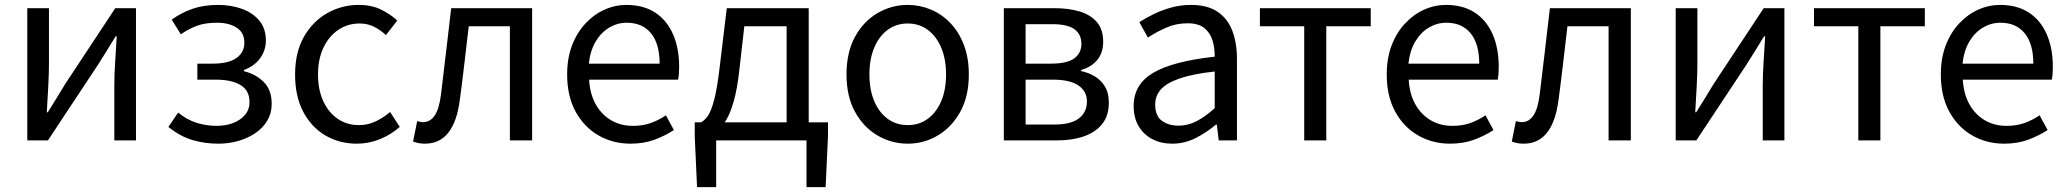

<svg xmlns="http://www.w3.org/2000/svg" viewBox="-20 -577 8498 789"><path d="M92.1 0V-543.4H181.2V-316.1Q181.2 -273.5 178.3 -220.9Q175.4 -168.3 172.3 -115.7H176.5Q192.3 -141.1 212.8 -174.2Q233.4 -207.3 248.2 -232.3L453.7 -543.4H538.8V0H449.8V-226.7Q449.8 -269.9 453.2 -322.5Q456.5 -375.1 459.7 -427.7H455.1Q439.9 -402.7 419.2 -369.2Q398.6 -335.7 382.8 -311.1L176.9 0Z M877.5 13.4Q821.3 13.4 770.7 -1.6Q720 -16.7 672 -55.4L712.1 -114.4Q749.1 -84.1 789.1 -71.9Q829.1 -59.8 869.9 -59.8Q907.8 -59.8 938.4 -71.7Q969.1 -83.5 987.2 -105.4Q1005.4 -127.2 1005.4 -157.8Q1005.4 -204.3 969.3 -227Q933.1 -249.7 866.5 -249.7H791V-315.5H853.8Q919.1 -315.5 951.6 -338.6Q984.2 -361.8 984.2 -401.4Q984.2 -442.7 952.7 -463.2Q921.2 -483.6 871.4 -483.6Q823.9 -483.6 790 -471.3Q756.2 -459.1 723.2 -436L685.6 -496.3Q724.1 -524.3 770.4 -540.5Q816.7 -556.8 876.1 -556.8Q929 -556.8 973.7 -540.8Q1018.5 -524.8 1045.5 -492.5Q1072.6 -460.1 1072.6 -410.5Q1072.6 -371 1049.5 -338.4Q1026.4 -305.9 982.6 -289.4V-284.4Q1030.8 -272.6 1063.6 -240.2Q1096.5 -207.8 1096.5 -149.6Q1096.5 -112.1 1078.7 -81.9Q1061 -51.8 1030.4 -30.7Q999.8 -9.6 960.5 1.9Q921.2 13.4 877.5 13.4Z M1446.9 13.4Q1374.9 13.4 1317.3 -20.3Q1259.7 -54 1226.1 -117.6Q1192.6 -181.2 1192.6 -271Q1192.6 -361.9 1228.9 -425.7Q1265.2 -489.4 1324.9 -523.1Q1384.5 -556.8 1453.8 -556.8Q1507 -556.8 1545.6 -537.8Q1584.1 -518.9 1612.5 -492.7L1566 -432.8Q1542.8 -454.3 1516.4 -467.4Q1490.1 -480.5 1458.1 -480.5Q1408.7 -480.5 1369.9 -454.2Q1331.2 -427.8 1309 -380.8Q1286.8 -333.8 1286.8 -271Q1286.8 -208.7 1308.2 -161.8Q1329.7 -114.9 1367.6 -88.9Q1405.5 -62.9 1455.3 -62.9Q1492.7 -62.9 1525 -78.7Q1557.3 -94.4 1583 -116.9L1622.7 -55.4Q1586.2 -23.3 1540.9 -5Q1495.6 13.4 1446.9 13.4Z M1726.8 13.4Q1711.6 13.4 1700.3 11.1Q1689 8.8 1677.5 4.7L1694.3 -79.1Q1700.1 -78.1 1705.9 -76.6Q1711.6 -75.1 1719 -75.1Q1748.1 -75.1 1766.7 -102.9Q1785.2 -130.6 1792.4 -190.5Q1803.4 -279 1813.5 -367.2Q1823.5 -455.5 1834.1 -543.4H2166.7V0H2075.3V-469H1906.2Q1897.3 -393.4 1888.6 -318.5Q1879.9 -243.6 1869.7 -167.3Q1858.1 -77.2 1822.4 -31.9Q1786.7 13.4 1726.8 13.4Z M2570.7 13.4Q2498.5 13.4 2439.4 -20.6Q2380.3 -54.6 2345.4 -118.2Q2310.6 -181.9 2310.6 -271Q2310.6 -337.5 2330.6 -390.1Q2350.7 -442.7 2385.5 -480.1Q2420.4 -517.6 2464 -537.2Q2507.6 -556.8 2554.4 -556.8Q2623.6 -556.8 2671.8 -525.7Q2720 -494.5 2745.4 -437.1Q2770.9 -379.7 2770.9 -301.7Q2770.9 -287.4 2769.9 -274.1Q2769 -260.7 2766.6 -249.7H2400.9Q2404 -192.4 2427.3 -149.8Q2450.7 -107.2 2490.1 -83.5Q2529.4 -59.8 2581.3 -59.8Q2620.8 -59.8 2653.5 -71.2Q2686.1 -82.7 2716.5 -103.1L2749.3 -42.5Q2713.8 -19.4 2670 -3Q2626.2 13.4 2570.7 13.4ZM2399.7 -315.5H2690.7Q2690.7 -397.1 2655.2 -440.3Q2619.8 -483.6 2555.5 -483.6Q2517.5 -483.6 2484.1 -463.9Q2450.7 -444.3 2428.2 -406.9Q2405.7 -369.6 2399.7 -315.5Z M2923 0V192.1H2844.4L2835 -16.5V-74.3H3382.5V-16.5L3372.8 192.1H3294.2V0ZM3212.5 -27.6V-469H3038.7L3017.8 -285.3Q3009.2 -210 2995.1 -160.5Q2981.1 -111 2963.1 -81.9Q2945.2 -52.8 2924.6 -39.1Q2904 -25.4 2882.5 -20.8L2861 -74.3Q2876.8 -83 2890 -102.5Q2903.1 -122 2915.2 -168.5Q2927.4 -214.9 2937.6 -302.5L2966.6 -543.4H3303.3V-27.6Z M3710.1 13.4Q3643.6 13.4 3586 -20.3Q3528.4 -54 3493.5 -117.6Q3458.6 -181.2 3458.6 -271Q3458.6 -361.9 3493.5 -425.7Q3528.4 -489.4 3586 -523.1Q3643.6 -556.8 3710.1 -556.8Q3759.9 -556.8 3805.3 -537.7Q3850.7 -518.6 3885.8 -481.9Q3920.8 -445.3 3941 -392.1Q3961.3 -338.9 3961.3 -271Q3961.3 -181.2 3926.1 -117.6Q3890.8 -54 3833.7 -20.3Q3776.7 13.4 3710.1 13.4ZM3710.1 -62.9Q3757.2 -62.9 3792.7 -88.9Q3828.2 -114.9 3848 -161.8Q3867.7 -208.7 3867.7 -271Q3867.7 -333.8 3848 -380.8Q3828.2 -427.8 3792.7 -454.2Q3757.2 -480.5 3710.1 -480.5Q3663.1 -480.5 3627.6 -454.2Q3592.1 -427.8 3572.4 -380.8Q3552.8 -333.8 3552.8 -271Q3552.8 -208.7 3572.4 -161.8Q3592.1 -114.9 3627.6 -88.9Q3663.1 -62.9 3710.1 -62.9Z M4105.1 0V-543.4H4313.1Q4372.9 -543.4 4418.1 -529.4Q4463.2 -515.4 4488.3 -485.3Q4513.4 -455.3 4513.4 -405.2Q4513.4 -360.4 4489.3 -331Q4465.2 -301.6 4422.9 -289.4V-285Q4454 -278.2 4479.6 -262.7Q4505.2 -247.1 4520.9 -220.9Q4536.6 -194.7 4536.6 -155.5Q4536.6 -101.3 4509.1 -67.2Q4481.6 -33 4433.7 -16.5Q4385.8 0 4322.7 0ZM4194.6 -315.5H4298Q4365.9 -315.5 4394.9 -337.5Q4423.9 -359.5 4423.9 -396.6Q4423.9 -435.6 4395.8 -456.6Q4367.8 -477.6 4304.1 -477.6H4194.6ZM4194.6 -65.2H4312.4Q4380.3 -65.2 4413.4 -90.4Q4446.6 -115.6 4446.6 -160.8Q4446.6 -202 4411.4 -225.9Q4376.2 -249.7 4306.6 -249.7H4194.6Z M4797.2 13.4Q4751.9 13.4 4716.1 -4.9Q4680.2 -23.2 4659.4 -57.9Q4638.6 -92.5 4638.6 -141.3Q4638.6 -230.1 4718.5 -277.5Q4798.3 -325 4971.7 -344.2Q4972.1 -379.4 4962.8 -410.5Q4953.5 -441.7 4929.2 -461.5Q4904.9 -481.3 4860 -481.3Q4812.6 -481.3 4771.1 -462.8Q4729.7 -444.3 4697 -422.7L4661.9 -486Q4687 -502.3 4719.8 -518.5Q4752.6 -534.7 4791.9 -545.7Q4831.1 -556.8 4874.5 -556.8Q4941.2 -556.8 4982.8 -529.1Q5024.3 -501.4 5043.7 -451.5Q5063.1 -401.6 5063.1 -334V0H4988.2L4980.5 -64.9H4976.7Q4938.6 -32.7 4893.3 -9.7Q4847.9 13.4 4797.2 13.4ZM4822.8 -60.6Q4862 -60.6 4897.3 -79Q4932.5 -97.4 4971.7 -132.4V-283.2Q4880.7 -273.1 4826.8 -254.3Q4773 -235.5 4750 -209.1Q4727.1 -182.6 4727.1 -147.4Q4727.1 -100.4 4754.9 -80.5Q4782.6 -60.6 4822.8 -60.6Z M5339.5 0V-469H5157.4V-543.4H5612.9V-469H5430.2V0Z M5938.7 13.4Q5866.5 13.4 5807.4 -20.6Q5748.3 -54.6 5713.4 -118.2Q5678.6 -181.9 5678.6 -271Q5678.6 -337.5 5698.6 -390.1Q5718.7 -442.7 5753.5 -480.1Q5788.4 -517.6 5832 -537.2Q5875.6 -556.8 5922.4 -556.8Q5991.6 -556.8 6039.8 -525.7Q6088 -494.5 6113.4 -437.1Q6138.9 -379.7 6138.9 -301.7Q6138.9 -287.4 6137.9 -274.1Q6137 -260.7 6134.6 -249.7H5768.9Q5772 -192.4 5795.3 -149.8Q5818.7 -107.2 5858.1 -83.5Q5897.4 -59.8 5949.3 -59.8Q5988.8 -59.8 6021.5 -71.2Q6054.1 -82.7 6084.5 -103.1L6117.3 -42.5Q6081.8 -19.4 6038 -3Q5994.2 13.4 5938.7 13.4ZM5767.7 -315.5H6058.7Q6058.7 -397.1 6023.2 -440.3Q5987.8 -483.6 5923.5 -483.6Q5885.5 -483.6 5852.1 -463.9Q5818.7 -444.3 5796.2 -406.9Q5773.7 -369.6 5767.7 -315.5Z M6241.8 13.4Q6226.6 13.4 6215.3 11.1Q6204 8.8 6192.5 4.7L6209.3 -79.1Q6215.1 -78.1 6220.9 -76.6Q6226.6 -75.1 6234 -75.1Q6263.1 -75.1 6281.7 -102.9Q6300.2 -130.6 6307.4 -190.5Q6318.4 -279 6328.5 -367.2Q6338.5 -455.5 6349.1 -543.4H6681.7V0H6590.3V-469H6421.2Q6412.3 -393.4 6403.6 -318.5Q6394.9 -243.6 6384.7 -167.3Q6373.1 -77.2 6337.4 -31.9Q6301.7 13.4 6241.8 13.4Z M6866.1 0V-543.4H6955.2V-316.1Q6955.2 -273.5 6952.3 -220.9Q6949.4 -168.3 6946.3 -115.7H6950.5Q6966.3 -141.1 6986.8 -174.2Q7007.4 -207.3 7022.2 -232.3L7227.7 -543.4H7312.8V0H7223.8V-226.7Q7223.8 -269.9 7227.2 -322.5Q7230.5 -375.1 7233.7 -427.7H7229.1Q7213.9 -402.7 7193.2 -369.2Q7172.6 -335.7 7156.8 -311.1L6950.9 0Z M7616.5 0V-469H7434.4V-543.4H7889.9V-469H7707.2V0Z M8215.7 13.4Q8143.5 13.4 8084.4 -20.6Q8025.3 -54.6 7990.4 -118.2Q7955.6 -181.9 7955.6 -271Q7955.6 -337.5 7975.6 -390.1Q7995.7 -442.7 8030.5 -480.1Q8065.4 -517.6 8109 -537.2Q8152.6 -556.8 8199.4 -556.8Q8268.6 -556.8 8316.8 -525.7Q8365 -494.5 8390.4 -437.1Q8415.9 -379.7 8415.9 -301.7Q8415.9 -287.4 8414.9 -274.1Q8414 -260.7 8411.6 -249.7H8045.9Q8049 -192.4 8072.3 -149.8Q8095.7 -107.2 8135.1 -83.5Q8174.4 -59.8 8226.3 -59.8Q8265.8 -59.8 8298.5 -71.2Q8331.1 -82.7 8361.5 -103.1L8394.3 -42.5Q8358.8 -19.4 8315 -3Q8271.2 13.4 8215.7 13.4ZM8044.7 -315.5H8335.7Q8335.7 -397.1 8300.2 -440.3Q8264.8 -483.6 8200.5 -483.6Q8162.5 -483.6 8129.1 -463.9Q8095.7 -444.3 8073.2 -406.9Q8050.7 -369.6 8044.7 -315.5Z"/></svg>

Font: Noto Sans TC
Style: Regular
Weight: 100
Designer: Ryoko NISHIZUKA 西塚涼子 (kana, bopomofo & ideographs); Paul D. Hunt (Latin, Greek & Cyrillic); Sandoll Communications 산돌커뮤니
Foundry: Adobe
Version: Version 2.004;hotconv 1.0.118;makeotfexe 2.5.65603